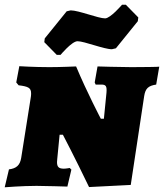

<svg xmlns="http://www.w3.org/2000/svg" viewBox="-30 -789 696 815"><path d="M211 -556H227C227 -556 275 -614 299 -614C328 -614 411 -580 445 -580L462 -584L555 -699L557 -715L504 -769H488C488 -769 439 -711 416 -711C387 -711 304 -745 270 -745L253 -741L160 -626L158 -610ZM411 -285H398C398 -285 340 -395 293 -507C293 -507 227 -504 180 -504C114 -504 52 -508 52 -508L39 -439L49 -427C90 -422 102 -416 102 -393C102 -389 102 -384 101 -378L60 -119C55 -88 40 -74 8 -70L-10 6C-10 6 64 0 125 0C159 0 256 3 256 3L273 -69L266 -76C266 -76 250 -73 241 -73C220 -73 212 -80 212 -101C212 -105 213 -109 213 -114L223 -217H237C237 -217 287 -122 348 5L525 -4L582 -381C587 -413 599 -425 633 -430L646 -506C646 -505 575 -504 528 -504C480 -504 384 -507 384 -507L372 -439L376 -430H400C420 -430 424 -423 422 -396Z"/></svg>

Font: Alegreya SC Black
Style: Italic
Weight: 900
Italic angle: -7°
Designer: Juan Pablo del Peral
Foundry: Huerta Tipografica
Version: Version 2.007;PS 002.007;hotconv 1.0.88;makeotf.lib2.5.64775